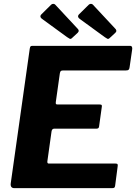

<svg xmlns="http://www.w3.org/2000/svg" viewBox="-20 -981 710 1001"><path d="M135.1 -727.3Q136.8 -736.9 139.4 -739.4Q142 -742 149.8 -742H657.3Q672.9 -742 668.7 -720.5L655.7 -630.9Q654.7 -621.2 650.6 -617.4Q646.5 -613.6 635.1 -613.6H308.4Q300.5 -613.6 297.1 -610.7Q293.7 -607.8 292 -598.5L270.9 -448.7Q269.9 -440.8 272.1 -438.5Q274.3 -436.3 280.5 -436.3H499.1Q508.1 -436.3 510.1 -432.9Q512.2 -429.5 510.5 -421.9L496.5 -321.4Q495.5 -310.1 482.5 -310.1H262.2Q251.1 -310.1 248.7 -295.8L226.9 -139.9Q225.9 -128.4 233.6 -128.4H581Q590.3 -128.4 592.6 -125.1Q595 -121.8 593.3 -112.5L580.3 -13.1Q579.3 -5.6 576.2 -2.8Q573 0 562.6 0H55.6Q32.8 0 36 -25.3L135.1 -727.3ZM246.8 -956.7Q252.3 -961.6 258.8 -960.9Q265.3 -960.3 268.5 -956.1L384.7 -831.4Q388.8 -828 390.1 -822.3Q391.3 -816.6 385.7 -810.7L354.7 -782Q348.9 -776.6 343.4 -779Q337.9 -781.5 329.9 -787.3L204.4 -878.8Q182.1 -892.5 196 -906.4ZM443.1 -956.7Q448.6 -961.6 455.1 -960.9Q461.6 -960.3 464.8 -956.1L581 -831.4Q585.1 -828 586.3 -822.1Q587.6 -816.3 582 -810.7L551 -782Q545.2 -776.6 539.7 -779Q534.2 -781.5 526.2 -787.3L400.7 -878.8Q378.4 -892.8 392.3 -906.6Z"/></svg>

Font: Libre Franklin Thin
Style: Italic
Weight: 100
Italic angle: -8°
Designer: Pablo Impallari, Rodrigo Fuenzalida, Nhung Nguyen
Foundry: Impallari Type
Version: Version 3.000